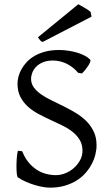

<svg xmlns="http://www.w3.org/2000/svg" viewBox="-20 -864 516 899"><path d="M432.1 -184.1Q432.1 -162.1 426.3 -139.2Q420.4 -116.2 408.4 -94Q396.5 -71.8 378.7 -52Q360.8 -32.2 336.7 -17.6Q312.5 -2.9 282 5.9Q251.5 14.6 214.8 14.6Q198.7 14.6 179.7 11.2Q160.6 7.8 140.6 1.7Q120.6 -4.4 100.8 -13.2Q81.1 -22 64 -33.2Q60.5 -35.2 58.8 -49.8Q57.1 -64.5 57.1 -84.2Q57.1 -104 58.6 -124.5Q60.1 -145 64 -158.2L84 -155.8Q95.2 -127 112.1 -106Q128.9 -85 149.4 -71Q169.9 -57.1 193.6 -50.5Q217.3 -43.9 242.2 -43.9Q264.2 -43.9 286.4 -53Q308.6 -62 326.2 -77.6Q343.8 -93.3 355 -114Q366.2 -134.8 366.2 -158.2Q366.2 -188 353 -209.5Q339.8 -231 318.6 -247.6Q297.4 -264.2 270 -277.3Q242.7 -290.5 214.1 -303.7Q185.5 -316.9 158.2 -331.5Q130.9 -346.2 109.6 -365.7Q88.4 -385.3 75.2 -410.9Q62 -436.5 62 -472.2Q62 -487.3 66.4 -504.9Q70.8 -522.5 80.6 -540Q90.3 -557.6 105.7 -574Q121.1 -590.3 142.8 -602.8Q164.6 -615.2 192.9 -622.6Q221.2 -629.9 256.8 -629.9Q278.8 -629.9 301 -626.5Q323.2 -623 342.5 -617.2Q361.8 -611.3 377.4 -603Q393.1 -594.7 401.9 -585Q405.3 -582 402.1 -573.5Q398.9 -564.9 392.3 -554.9Q385.7 -544.9 377.7 -535.2Q369.6 -525.4 363.8 -520L346.2 -522.9Q332.5 -539.1 317.6 -550Q302.7 -561 287.4 -567.9Q272 -574.7 256.8 -577.6Q241.7 -580.6 228 -580.6Q200.7 -580.6 181.4 -572.5Q162.1 -564.5 149.7 -551.8Q137.2 -539.1 131.3 -523.9Q125.5 -508.8 125.5 -495.1Q125.5 -472.2 138.7 -454.3Q151.9 -436.5 173.3 -421.6Q194.8 -406.7 222.4 -393.6Q250 -380.4 278.8 -366Q307.6 -351.6 335.2 -335Q362.8 -318.4 384.3 -296.9Q405.8 -275.4 418.9 -247.8Q432.1 -220.2 432.1 -184.1ZM179.7 -667.5Q171.4 -670.9 167.7 -675.5Q164.1 -680.2 157.7 -689.5L346.7 -844.2Q351.6 -841.3 359.9 -836.7Q368.2 -832 377 -826.9Q385.7 -821.8 393.1 -816.9Q400.4 -812 404.3 -808.1L408.7 -786.1Z"/></svg>

Font: Gentium Plus
Style: Regular
Weight: 400
Designer: J. Victor Gaultney, Annie Olsen, Iska Routamaa
Foundry: SIL International
Version: Version 1.510